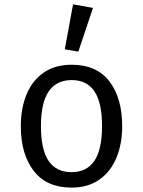

<svg xmlns="http://www.w3.org/2000/svg" viewBox="-20 -848 655 880"><path d="M308.7 -551.3Q423.1 -551.3 481.5 -474.9Q540 -398.5 540 -270.3Q540 -187.7 513.3 -124.1Q486.7 -60.5 434.9 -24.4Q383.1 11.8 307.7 11.8Q193.3 11.8 134.4 -65.1Q75.4 -142.1 75.4 -269.2Q75.4 -352.3 102.1 -416.2Q128.7 -480 180.8 -515.6Q232.8 -551.3 308.7 -551.3ZM308.7 -481Q239 -481 203.3 -429.2Q167.7 -377.4 167.7 -269.2Q167.7 -162.1 202.8 -110.5Q237.9 -59 307.7 -59Q377.4 -59 412.6 -110.8Q447.7 -162.6 447.7 -270.3Q447.7 -377.9 412.8 -429.5Q377.9 -481 308.7 -481ZM314.9 -828.2 406.2 -811.8 339 -611.3 276.9 -622.1Z"/></svg>

Font: FiraCode Nerd Font
Style: Regular
Weight: 400
Designer: Carrois Corporate, Edenspiekermann AG, Nikita Prokopov
Foundry: Carrois Corporate, Edenspiekermann AG, Nikita Prokopov
Version: Version 6.002;Nerd Fonts 2.2.2